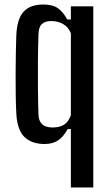

<svg xmlns="http://www.w3.org/2000/svg" viewBox="-20 -628 482 848"><path d="M293 200V-58H279Q259 -22 235 -7Q211 8 177 8Q119 8 87 -24Q55 -56 52 -129Q50 -162 49.5 -207.5Q49 -253 49 -301.5Q49 -350 50 -394.5Q51 -439 52 -471Q55 -544 84 -576Q113 -608 171 -608Q213 -608 236 -591.5Q259 -575 277 -542H293V-600H392V200ZM212 -65Q243 -65 262.5 -77Q282 -89 293 -119V-481Q282 -509 258.5 -522Q235 -535 206 -535Q179 -535 165 -522Q151 -509 150 -478Q148 -423 147.5 -361Q147 -299 147.5 -237Q148 -175 150 -121Q152 -65 212 -65Z"/></svg>

Font: Big Shoulders Text SemiBold
Style: Regular
Weight: 600
Designer: Patric King
Foundry: XO Type Co
Version: Version 1.000; ttfautohint (v1.8.2)